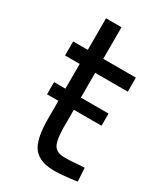

<svg xmlns="http://www.w3.org/2000/svg" viewBox="-169 -724 693 806"><g transform="rotate(30 177.0 -321.5)"><path d="M333 -500H175V-653H100V-500H29V-432H100V-312H45V-253H100V-172Q99 -66 131 -27Q163 12 239 10Q268 9 303 5Q337 1 340 0L336 -65Q333 -65 302 -63Q271 -60 247 -60Q199 -58 186 -89Q173 -119 175 -199V-253H309V-312H175V-432H333Z"/></g></svg>

Font: RazerF5
Style: Regular
Weight: 400
Foundry: Razer Inc.
Version: Version 2